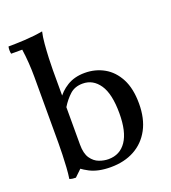

<svg xmlns="http://www.w3.org/2000/svg" viewBox="-133 -812 822 925"><g transform="rotate(-20 277.5 -349.0)"><path d="M12 -700Q47 -700 95 -702.5Q143 -705 189 -713Q183 -688 180 -652.5Q177 -617 175.5 -581Q174 -545 174 -520V-75V-65L101 5Q93 5 85 4Q77 3 69 0Q73 -25 75 -57.5Q77 -90 78 -122.5Q79 -155 79 -180V-520Q79 -592 69 -663H12Q8 -682 12 -700ZM313 -455Q367 -455 411.5 -430Q456 -405 482.5 -354.5Q509 -304 509 -227Q509 -150 480 -96Q451 -42 399 -13.5Q347 15 277 15Q213 15 170.5 -7Q128 -29 96 -62L174 -138Q174 -92 191 -67.5Q208 -43 232.5 -34Q257 -25 280 -25Q339 -25 371.5 -73Q404 -121 404 -215Q404 -315 371.5 -362.5Q339 -410 286 -410Q246 -410 220.5 -387Q195 -364 174 -330L164 -375Q184 -408 222 -431.5Q260 -455 313 -455Z"/></g></svg>

Font: Poltawski Nowy
Style: Regular
Weight: 400
Designer: Adam Pótawski, Mateusz Machalski, Borys Kosmynka, Ania Wieluska
Foundry: Capitalics.wtf
Version: Version 1.001;gftools[0.9.25]